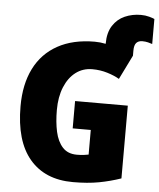

<svg xmlns="http://www.w3.org/2000/svg" viewBox="-59 -934 822 994"><g transform="rotate(5 352.0 -436.5)"><path d="M633 -883Q656 -883 676 -877.5Q696 -872 704 -868V-738Q696 -741 682 -744.5Q668 -748 652 -748Q632 -748 621 -736Q610 -724 610 -695V-669L548 -543Q523 -558 485.5 -569.5Q448 -581 407 -581Q358 -581 321 -553Q284 -525 263 -474Q242 -423 242 -355Q242 -292 253 -242Q264 -192 291 -162.5Q318 -133 365 -133Q388 -133 401 -135Q414 -137 426 -139V-267H332V-409H606V-31Q551 -12 492.5 -1Q434 10 357 10Q212 10 132.5 -83.5Q53 -177 53 -358Q53 -472 94 -554Q135 -636 214.5 -680Q294 -724 407 -724Q436 -724 464 -718V-719Q464 -776 487.5 -812.5Q511 -849 549.5 -866Q588 -883 633 -883Z"/></g></svg>

Font: Noto Sans Disp ExtBd
Style: Regular
Weight: 800
Designer: Monotype Design Team
Foundry: Monotype Imaging Inc.
Version: Version 2.000;GOOG;noto-source:20170915:90ef993387c0; ttfaut